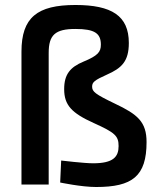

<svg xmlns="http://www.w3.org/2000/svg" viewBox="-20 -739 635 769"><path d="M175 -527C175 -599 201 -623 282 -623C360 -623 384 -605 384 -560C384 -531 372 -516 314 -492C261 -470 237 -441 237 -382C237 -318 267 -286 356 -246C440 -208 455 -195 455 -154C455 -111 434 -85 353 -85C317 -85 225 -96 225 -96L221 -8C221 -8 306 10 365 10C510 10 567 -33 567 -170C567 -251 531 -281 440 -324C361 -362 349 -372 349 -392C349 -410 359 -418 408 -440C467 -466 496 -493 496 -567C496 -676 427 -719 282 -719C129 -719 66 -669 66 -532V0H175Z"/></svg>

Font: RazerF5 SemiBold
Style: Regular
Weight: 600
Foundry: Razer Inc.
Version: Version 2